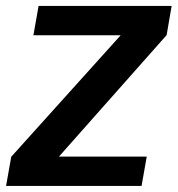

<svg xmlns="http://www.w3.org/2000/svg" viewBox="-38 -612 585 632"><path d="M-18 0H428L445 -96.5H149.5L148.5 -88L510.5 -496.5L527 -592.5H89L72 -496H365.5L366.5 -504L-1 -96Z"/></svg>

Font: Anybody UltraCondensed Thin SemiBold
Style: Italic
Weight: 600
Italic angle: -10°
Version: Version 1.111